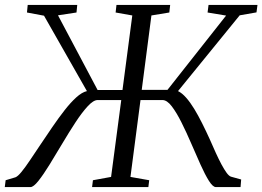

<svg xmlns="http://www.w3.org/2000/svg" viewBox="-46 -763 1070 783"><path d="M-26.5 0 -23 -28 17 -40Q26.5 -43.5 41.5 -61.8Q56.5 -80 75.8 -108.8Q95 -137.5 117.5 -171Q142 -207.5 167.2 -244.5Q192.5 -281.5 217.2 -313.2Q242 -345 265.2 -366Q288.5 -387 308.5 -391.5L133.5 -699L64 -712L67 -743H269L266 -712L190.5 -700.5L352 -396H453.5L493.5 -700L425.5 -712L429 -743H648L644.5 -712L571.5 -700L532 -396.5H637L876 -699.5L800.5 -712L804.5 -743H1004L1000 -712.5L931.5 -700.5L680 -391.5Q696.5 -383.5 713.2 -364.5Q730 -345.5 746.2 -318.8Q762.5 -292 778.2 -260.5Q794 -229 809 -196Q821.5 -167 833.8 -140.2Q846 -113.5 857.2 -92.5Q868.5 -71.5 878.2 -58.2Q888 -45 896 -42.5L937.5 -31L935 0H834.5Q822 0 806 -25.5Q790 -51 771.8 -91.5Q753.5 -132 734 -177.5Q714.5 -223 694.2 -263.5Q674 -304 654.5 -329.5Q635 -355 616.5 -355H527L486 -41.5L562.5 -28L559 0H329.5L333 -28L407 -41.5L448.5 -355H352Q335 -355 311.5 -329.5Q288 -304 261.5 -263.5Q235 -223 208 -177.5Q181 -132 156 -91.5Q131 -51 110.8 -25.5Q90.5 0 78 0Z"/></svg>

Font: Merriweather 72pt Light
Style: Italic
Weight: 300
Italic angle: -7.8°
Version: Version 2.101